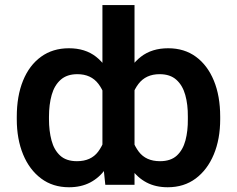

<svg xmlns="http://www.w3.org/2000/svg" viewBox="-20 -748 958 777"><path d="M871.1 -275.4V-265.6Q871.1 -185.1 845.2 -123Q819.3 -61 772 -25.6Q724.6 9.8 658.7 9.8Q609.9 9.8 573.2 -9.5Q536.6 -28.8 511.2 -64.7Q485.8 -100.6 470.2 -149.9Q454.6 -199.2 447.8 -259.3V-279.3Q457 -361.8 481.7 -423.1Q506.3 -484.4 550.5 -518.6Q594.7 -552.7 660.6 -552.7Q726.1 -552.7 772.9 -518.3Q819.8 -483.9 845.5 -421.6Q871.1 -359.4 871.1 -275.4ZM740.2 -265.6V-275.4Q740.7 -325.2 729.7 -364Q718.8 -402.8 693.6 -425.3Q668.5 -447.8 626 -447.8Q570.3 -447.8 540.3 -408.4Q510.3 -369.1 503.4 -306.6V-232.9Q512.7 -172.4 541.7 -134Q570.8 -95.7 627.4 -95.7Q670.9 -95.7 695.6 -118.4Q720.2 -141.1 730.5 -179.7Q740.7 -218.3 740.2 -265.6ZM394.5 -111.8V-727.5H524.4V0H406.2ZM47.9 -265.6V-275.4Q47.9 -359.4 73.2 -421.6Q98.6 -483.9 146 -518.3Q193.4 -552.7 258.8 -552.7Q324.7 -552.7 368.4 -518.6Q412.1 -484.4 437 -423.1Q461.9 -361.8 470.2 -279.3V-259.3Q463.9 -199.2 448.5 -149.9Q433.1 -100.6 407.5 -64.7Q381.8 -28.8 345 -9.5Q308.1 9.8 259.3 9.8Q193.8 9.8 146.5 -25.6Q99.1 -61 73.5 -123Q47.9 -185.1 47.9 -265.6ZM178.2 -275.4V-265.6Q178.2 -218.3 188.5 -179.7Q198.7 -141.1 223.4 -118.4Q248 -95.7 291.5 -95.7Q348.1 -95.7 377 -134Q405.8 -172.4 415 -232.9V-306.6Q408.2 -369.1 378.4 -408.4Q348.6 -447.8 293 -447.8Q251 -447.8 225.6 -425.3Q200.2 -402.8 189.2 -364Q178.2 -325.2 178.2 -275.4Z"/></svg>

Font: Inter 24pt SemiBold
Style: Regular
Weight: 600
Designer: Rasmus Andersson
Foundry: rsms
Version: Version 4.001;git-66647c0bb